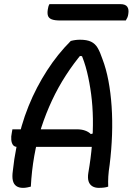

<svg xmlns="http://www.w3.org/2000/svg" viewBox="-20 -902 641 928"><path d="M40 -277H351Q374 -277 391 -271Q408 -265 419 -254L437 -259V-228V-192H64Q50 -192 43 -201Q36 -210 34.5 -226Q33 -242 37 -260ZM129 0Q121 2 111.5 4Q102 6 91 6Q71 6 58.5 -3Q46 -12 42 -30Q38 -48 42 -76Q48 -134 59 -188Q70 -242 84.5 -292Q99 -342 118 -389Q137 -436 159.5 -479Q182 -522 207.5 -561.5Q233 -601 261.5 -636.5Q290 -672 322 -704Q333 -707 344 -708.5Q355 -710 367 -710Q400 -710 420 -700.5Q440 -691 452 -670.5Q464 -650 475 -617Q493 -570 504 -512Q515 -454 519.5 -387.5Q524 -321 521.5 -250Q519 -179 510 -106Q505 -74 503.5 -49.5Q502 -25 503 0Q495 3 483.5 4.5Q472 6 457 6Q439 6 426 -2Q413 -10 408 -26Q403 -42 407 -67Q419 -136 424.5 -201.5Q430 -267 429 -328.5Q428 -390 420.5 -447Q413 -504 400.5 -555Q388 -606 368 -650L391 -629L350 -633L380 -648Q336 -596 298.5 -538Q261 -480 231.5 -417Q202 -354 180 -286.5Q158 -219 145.5 -147.5Q133 -76 129 0ZM219 -882H562Q586 -882 595 -869.5Q604 -857 600 -834Q599 -825 595.5 -817Q592 -809 588 -803H271Q244 -803 230 -808.5Q216 -814 212 -825.5Q208 -837 211 -856Q212 -864 214 -870.5Q216 -877 219 -882Z"/></svg>

Font: Rec Mono Duotone
Style: Italic
Weight: 400
Italic angle: -10°
Monospace: yes
Version: Version 1.085; ttfautohint (v1.8.4.7-5d5b)